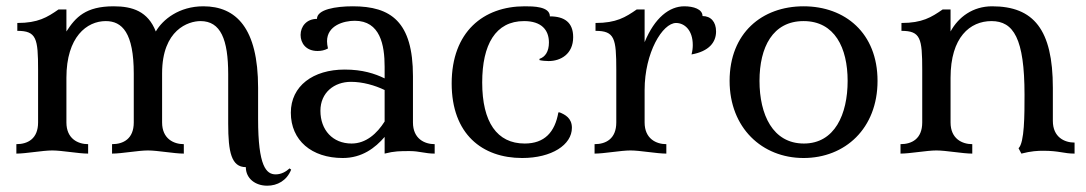

<svg xmlns="http://www.w3.org/2000/svg" viewBox="-20 -488 3449 610"><path d="M495 -255C495 -394 579 -421 617 -421C681 -421 705 -363 705 -252V-95C705 -5 715 43 761 43C761 79 791 102 829 102C861 102 891 86 905 51L900 47C889 57 874 66 856 66C826 66 800 41 800 -110V-209C800 -399 730 -468 626 -468C549 -468 497 -426 475 -388C450 -452 401 -468 341 -468C252 -468 220 -433 191 -388V-458H166C130 -433 101 -415 35 -415V-390C96 -390 101 -366 101 -266V-99C101 -47 68 -30 32 -30V0C63 0 115 -10 146 -10C177 -10 229 0 260 0V-30C228 -30 191 -47 191 -99V-241C191 -371 256 -421 316 -421C368 -421 405 -384 405 -254V-99C405 -47 372 -30 336 -30V0C367 0 419 -10 450 -10C481 -10 533 0 564 0V-30C532 -30 495 -47 495 -99Z M1292 -246C1292 -419 1222 -468 1101 -468C1046 -468 987 -458 987 -428C954 -428 935 -404 935 -377C935 -351 952 -326 989 -326C1000 -326 1011 -328 1022 -334C1020 -343 1019 -350 1019 -357C1019 -407 1072 -422 1107 -422C1188 -422 1202 -345 1202 -276V-239C1171 -254 1132 -267 1075 -267C975 -267 904 -215 904 -130C904 -42 970 14 1069 14C1130 14 1172 -18 1202 -53V0C1233 -8 1251 -8 1282 -8C1313 -8 1330 0 1361 0V-30C1329 -30 1292 -47 1292 -99ZM1097 -32C1037 -32 998 -75 998 -136C998 -194 1042 -228 1095 -228C1132 -228 1171 -217 1202 -202V-102C1178 -64 1143 -32 1097 -32Z M1647 -468C1516 -468 1415 -387 1415 -223C1415 -62 1512 14 1639 14C1733 14 1797 -28 1797 -82C1797 -113 1775 -124 1758 -131H1754C1743 -68 1710 -32 1647 -32C1559 -32 1512 -100 1512 -226C1512 -346 1554 -421 1645 -421C1700 -421 1724 -393 1724 -353C1724 -324 1712 -307 1694 -301V-297C1702 -295 1715 -294 1723 -294C1761 -294 1801 -316 1801 -370C1801 -417 1773 -436 1727 -436C1727 -468 1673 -468 1647 -468Z M2028 -202C2028 -321 2085 -415 2128 -415C2154 -415 2181 -393 2181 -345C2181 -336 2180 -326 2177 -315C2233 -325 2255 -354 2255 -388C2255 -419 2238 -437 2212 -437C2212 -459 2183 -468 2154 -468C2107 -468 2060 -432 2028 -354V-458H2003C1967 -433 1938 -415 1872 -415V-390C1933 -390 1938 -366 1938 -266V-99C1938 -47 1905 -30 1869 -30V0C1900 0 1952 -10 1983 -10C2014 -10 2066 0 2097 0V-30C2065 -30 2028 -47 2028 -99Z M2533 14C2665 14 2768 -80 2768 -231C2768 -383 2665 -468 2533 -468C2401 -468 2298 -383 2298 -231C2298 -82 2401 14 2533 14ZM2534 -32C2435 -32 2393 -124 2393 -231C2393 -338 2435 -421 2533 -421C2632 -421 2673 -336 2673 -231C2673 -125 2632 -32 2534 -32Z M3235 -187C3235 -123 3235 -35 3216 -17L3225 0C3256 -8 3277 -9 3294 -9C3346 -9 3359 0 3394 0V-35C3362 -35 3325 -52 3325 -104V-209C3325 -394 3264 -468 3132 -468C3071 -468 3025 -434 3000 -388V-458H2975C2939 -433 2910 -415 2844 -415V-390C2905 -390 2910 -366 2910 -266V-99C2910 -47 2877 -30 2841 -30V0C2872 0 2924 -10 2955 -10C2986 -10 3038 0 3069 0V-30C3037 -30 3000 -47 3000 -99V-241C3000 -370 3062 -421 3130 -421C3200 -421 3235 -366 3235 -187Z"/></svg>

Font: Milonga
Style: Regular
Weight: 400
Designer: Pablo Impallari, Brenda Gallo, Rodrigo Fuenzalida
Foundry: Pablo Impallari, Brenda Gallo, Rodrigo Fuenzalida
Version: Version 1.000